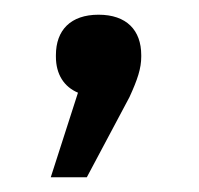

<svg xmlns="http://www.w3.org/2000/svg" viewBox="-20 -122 270 261"><path d="M56 -47V-45C56 -21 67 -4 86 4L49 119H98L156 10C167 -14 172 -29 172 -45V-47C172 -81 152 -102 114 -102C76 -102 56 -81 56 -47Z"/></svg>

Font: LT Wave Alt
Style: Regular
Weight: 400
Designer: Daniel Lyons
Version: Version 2.5 (Glyphs App)